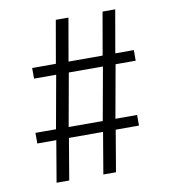

<svg xmlns="http://www.w3.org/2000/svg" viewBox="-80 -769 744 837"><g transform="rotate(-10 292.5 -350.0)"><path d="M85 -464V-511H190L223 -700H279L246 -511H397L430 -700H486L453 -511H535V-464H446L404 -230H500V-183H397L366 0H310L341 -183H190L159 0H103L134 -183H50V-230H141L183 -464ZM239 -464 197 -230H348L390 -464Z"/></g></svg>

Font: Georama Light
Style: Regular
Weight: 300
Designer: Jean-Baptiste Levee
Foundry: Production Type
Version: Version 1.000